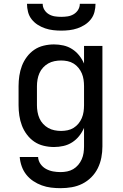

<svg xmlns="http://www.w3.org/2000/svg" viewBox="-20 -760 640 1003"><path d="M296 223Q271 223 246.5 220Q222 217 198.5 208.5Q175 200 154 186Q133 172 117.5 152.5Q102 133 93.5 109Q85 85 83 60H179Q180 80 191.5 96.5Q203 113 220.5 122.5Q238 132 257.5 135.5Q277 139 296 139Q314 139 331 135.5Q348 132 362.5 123.5Q377 115 388.5 101.5Q400 88 407 72Q414 56 416.5 39Q419 22 419 5V-92Q409 -69 393.5 -49.5Q378 -30 357 -16.5Q336 -3 311.5 2.5Q287 8 262 8Q235 8 208 1.5Q181 -5 159 -20Q137 -35 120.5 -57Q104 -79 94.5 -104Q85 -129 81 -156Q77 -183 77 -210V-310Q77 -337 81 -364Q85 -391 94.5 -416Q104 -441 120.5 -463Q137 -485 159 -500Q181 -515 208 -521.5Q235 -528 262 -528Q287 -528 311.5 -522.5Q336 -517 357 -503.5Q378 -490 393.5 -470.5Q409 -451 419 -428V-520H515V5Q515 34 509.5 63Q504 92 491 118.5Q478 145 457 166Q436 187 410 200Q384 213 355 218Q326 223 296 223ZM299 -76Q316 -76 333 -79.5Q350 -83 364.5 -92Q379 -101 390 -114.5Q401 -128 407.5 -143.5Q414 -159 416.5 -176Q419 -193 419 -210V-310Q419 -327 416.5 -344Q414 -361 407.5 -376.5Q401 -392 390 -405.5Q379 -419 364.5 -428Q350 -437 333 -440.5Q316 -444 299 -444Q282 -444 264.5 -440.5Q247 -437 232 -428.5Q217 -420 205 -407Q193 -394 186 -378Q179 -362 176 -344.5Q173 -327 173 -310V-210Q173 -193 176 -175.5Q179 -158 186 -142Q193 -126 205 -113Q217 -100 232 -91.5Q247 -83 264.5 -79.5Q282 -76 299 -76ZM300 -600Q279 -600 257.5 -602.5Q236 -605 215.5 -612Q195 -619 177 -630.5Q159 -642 145.5 -659Q132 -676 126.5 -697.5Q121 -719 121 -740H203Q203 -723 212 -708.5Q221 -694 235.5 -685.5Q250 -677 266.5 -674.5Q283 -672 300 -672Q317 -672 333.5 -674.5Q350 -677 364.5 -685.5Q379 -694 388 -708.5Q397 -723 397 -740H479Q479 -719 473.5 -697.5Q468 -676 454.5 -659Q441 -642 423 -630.5Q405 -619 384.5 -612Q364 -605 342.5 -602.5Q321 -600 300 -600Z"/></svg>

Font: Iosevka SS04 Medium Extended
Style: Regular
Weight: 500
Width: 7
Monospace: yes
Designer: Belleve Invis
Foundry: Belleve Invis
Version: Version 19.0.0; ttfautohint (v1.8.4)